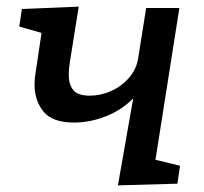

<svg xmlns="http://www.w3.org/2000/svg" viewBox="-20 -554 614 578"><path d="M448 -73 522 -55 514 -1 335 4 381 -258Q347 -223 299 -204Q251 -185 203 -185Q138 -185 111 -218Q84 -251 84 -300Q84 -318 87 -334L105 -455L38 -474L46 -527L217 -534L190 -365Q187 -347 187 -328Q187 -300 200.5 -283Q214 -266 250 -266Q283 -266 314.5 -280Q346 -294 368.5 -320Q391 -346 396 -379L420 -530H520Z"/></svg>

Font: Bitter Pro Medium
Style: Italic
Weight: 500
Italic angle: -9°
Designer: Sol Matas, and Bitter project Authors
Foundry: Sol Matas
Version: Version 1.010